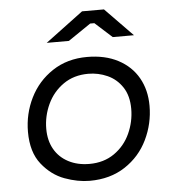

<svg xmlns="http://www.w3.org/2000/svg" viewBox="-52 -768 741 820"><g transform="rotate(-5 318.5 -358.0)"><path d="M55 -227Q55 -304 88.5 -372Q122 -440 185.5 -482Q249 -524 334 -524Q411 -524 467 -494.5Q523 -465 552.5 -413Q582 -361 582 -293Q582 -217 549 -148.5Q516 -80 452 -38Q388 4 300 4Q249 4 193 -16.5Q137 -37 96 -88.5Q55 -140 55 -227ZM503 -287Q503 -343 478.5 -380Q454 -417 415 -434.5Q376 -452 333 -452Q271 -452 226 -420.5Q181 -389 157.5 -338.5Q134 -288 134 -233Q134 -183 155 -146Q176 -109 215 -88.5Q254 -68 305 -68Q367 -68 412 -99.5Q457 -131 480 -181.5Q503 -232 503 -287ZM451 -599 378 -665H360L263 -599H168L330 -720H424L542 -599Z"/></g></svg>

Font: Fixel Italic Variable Display Thin
Style: Italic
Weight: 100
Italic angle: -10°
Designer: AlfaBravo + MacPaw
Foundry: Kyrylo Tkachov, Marchela Mozhyna, Serhii Makarenko, Maria Weinstein, Zakhar Kryvoshyya
Version: Version 1.210;Glyphs 3.2 (3217)